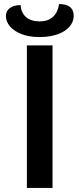

<svg xmlns="http://www.w3.org/2000/svg" viewBox="-20 -923 390 943"><path d="M112 -700H238V0H112ZM9 -844Q9 -869 28.5 -883.5Q48 -898 81 -898Q84 -860 108 -839Q132 -818 175 -818Q217 -818 241 -841Q265 -864 270 -903Q342 -903 342 -845Q342 -817 322 -793Q302 -769 264 -755Q226 -741 175 -741Q122 -741 84.5 -756Q47 -771 28 -794.5Q9 -818 9 -844Z"/></svg>

Font: Krub SemiBold
Style: Regular
Weight: 600
Version: Version 1.000; ttfautohint (v1.6)